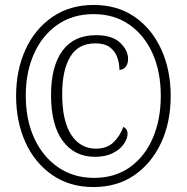

<svg xmlns="http://www.w3.org/2000/svg" viewBox="-20 -745 753 775"><path d="M357 10Q261 10 190.5 -39Q120 -88 82.5 -171Q45 -254 45 -358Q45 -462 83 -545Q121 -628 191.5 -676.5Q262 -725 358 -725Q454 -725 523.5 -677Q593 -629 631 -545.5Q669 -462 669 -358Q669 -252 630.5 -169Q592 -86 522.5 -38Q453 10 357 10ZM360 -27Q443 -27 503.5 -69.5Q564 -112 596.5 -187Q629 -262 629 -358Q629 -455 596 -529Q563 -603 502 -645.5Q441 -688 358 -688Q274 -688 212.5 -645.5Q151 -603 117.5 -528.5Q84 -454 84 -359Q84 -261 118.5 -186.5Q153 -112 215 -69.5Q277 -27 360 -27ZM363 -112Q281 -112 233.5 -176Q186 -240 186 -362Q186 -477 232 -540Q278 -603 367 -603Q433 -603 465 -572.5Q497 -542 497 -507Q497 -487 487 -475Q477 -463 462 -463Q462 -490 453 -514.5Q444 -539 423 -554.5Q402 -570 365 -570Q296 -570 263.5 -516Q231 -462 231 -365Q231 -257 267.5 -201Q304 -145 367 -145Q412 -145 438.5 -171Q465 -197 478 -233Q495 -224 495 -206Q495 -186 480 -164Q465 -142 435.5 -127Q406 -112 363 -112Z"/></svg>

Font: Noto Serif Lao Condensed Light
Style: Regular
Weight: 300
Width: 3
Designer: Monotype Design Team
Foundry: Monotype Imaging Inc.
Version: Version 2.003; ttfautohint (v1.8.4.7-5d5b)